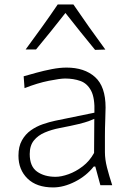

<svg xmlns="http://www.w3.org/2000/svg" viewBox="-20 -818 571 848"><path d="M214.8 9.8Q141.6 9.8 101.6 -29.3Q61.5 -68.4 61.5 -130.4Q61.5 -170.9 76.9 -198.2Q92.3 -225.6 116.7 -242.7Q141.1 -259.8 169.4 -269.5Q197.8 -279.3 223.6 -284.7L397 -320.3Q399.4 -385.3 382.3 -417.5Q365.2 -449.7 335 -460.4Q304.7 -471.2 267.6 -471.2Q245.6 -471.2 195.6 -461.2Q145.5 -451.2 88.4 -428.7L84.5 -481Q107.9 -487.8 140.9 -496.8Q173.8 -505.9 209 -512.7Q244.1 -519.5 273.9 -519.5Q353 -519.5 399.7 -477.8Q446.3 -436 446.3 -343.3Q446.3 -320.8 444.8 -286.1Q443.4 -251.5 443.4 -216.8V-146Q443.4 -114.3 452.6 -78.1Q461.9 -42 475.6 0H423.3L400.9 -82.5H394Q361.3 -41 311.3 -15.6Q261.2 9.8 214.8 9.8ZM225.6 -37.1Q250.5 -37.1 282.7 -48.6Q314.9 -60.1 345.5 -83.5Q376 -106.9 395.5 -142.6L396.5 -293Q387.2 -288.6 371.8 -283Q356.4 -277.3 326.7 -270Q296.9 -262.7 243.2 -252.4Q208 -245.6 178 -232.9Q147.9 -220.2 129.6 -197.5Q111.3 -174.8 111.3 -137.7Q111.3 -83 143.6 -60.1Q175.8 -37.1 225.6 -37.1ZM399.9 -597.7Q366.7 -638.2 333.7 -679.2Q300.8 -720.2 269 -760.7Q237.8 -720.7 205.3 -680.4Q172.9 -640.1 139.2 -599.6H93.3Q130.4 -649.9 166 -699.5Q201.7 -749 234.9 -798.3H304.2Q337.9 -749 373 -699.2Q408.2 -649.4 445.3 -599.1Z"/></svg>

Font: Pinar DS1-Light
Style: Regular
Weight: 300
Designer: Amin Abedi
Version: Version 2.000